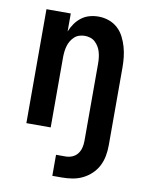

<svg xmlns="http://www.w3.org/2000/svg" viewBox="-84 -589 667 863"><g transform="rotate(10 250.0 -157.5)"><path d="M215 213V117H258Q274 117 288.5 111Q303 105 312.5 93Q322 81 326 65.5Q330 50 330 34V-320Q330 -333 328.5 -346Q327 -359 323.5 -371.5Q320 -384 313.5 -395Q307 -406 297.5 -415Q288 -424 275.5 -428Q263 -432 250 -432Q237 -432 224.5 -428Q212 -424 202.5 -415Q193 -406 186.5 -395Q180 -384 176.5 -371.5Q173 -359 171.5 -346Q170 -333 170 -320V0H59V-520H170V-438Q178 -458 190 -475Q202 -492 218.5 -504.5Q235 -517 255 -522.5Q275 -528 296 -528Q320 -528 343 -520Q366 -512 383.5 -496Q401 -480 412 -458.5Q423 -437 429.5 -414Q436 -391 438.5 -367.5Q441 -344 441 -320V34Q441 59 436.5 83Q432 107 421 128.5Q410 150 392 167Q374 184 352.5 194.5Q331 205 307 209Q283 213 258 213Z"/></g></svg>

Font: Iosevka SS04
Style: Bold
Weight: 700
Monospace: yes
Designer: Belleve Invis
Foundry: Belleve Invis
Version: Version 19.0.0; ttfautohint (v1.8.4)